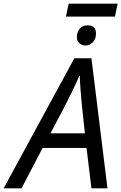

<svg xmlns="http://www.w3.org/2000/svg" viewBox="-77 -1034 666 1054"><path d="M-57 0 331 -714H425L513 0H425L398 -222H157L41 0ZM200 -302H389L373 -452Q369 -490 365.5 -536Q362 -582 361 -617H358Q342 -579 321 -535.5Q300 -492 277 -448ZM285 -943 300 -1014H569L554 -943ZM393 -784Q373 -784 359 -796.5Q345 -809 345 -831Q345 -857 360.5 -876Q376 -895 404 -895Q450 -895 450 -850Q450 -819 432 -801.5Q414 -784 393 -784Z"/></svg>

Font: Noto Sans IKEA
Style: Italic
Weight: 400
Italic angle: -12°
Designer: Monotype Design Team
Foundry: Monotype Imaging Inc.
Version: Version 2.001